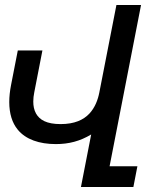

<svg xmlns="http://www.w3.org/2000/svg" viewBox="-20 -749 642 769"><path d="M304.2 0H514.2L530.3 -83H418.9L544.9 -729H446.3L377.9 -378.9C372.1 -349.1 360.4 -317.9 337.9 -293.9C314.5 -269 278.8 -252 222.7 -252C166.5 -252 138.7 -269 124.5 -293.9C116.2 -308.6 113.3 -325.2 113.3 -342.3C113.3 -354.5 114.7 -366.7 117.2 -378.9L149.9 -546.9H51.3L24.4 -409.2C19.5 -384.3 17.1 -361.3 17.1 -340.3C17.1 -293.9 28.8 -256.8 50.8 -230C83 -190.4 137.7 -171.9 203.6 -171.9C255.9 -171.9 300.3 -183.6 345.2 -210.4Z"/></svg>

Font: Hack
Style: Oblique
Weight: 400
Italic angle: -12°
Monospace: yes
Designer: Christopher Simpkins
Foundry: Christopher Simpkins
Version: Version 2.010